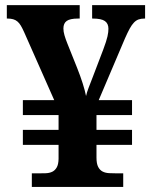

<svg xmlns="http://www.w3.org/2000/svg" viewBox="-20 -734 599 754"><path d="M105 0V-53.2H127.9Q144.5 -53.2 159.2 -53.7Q173.8 -54.2 184.8 -59.3Q195.8 -64.5 202.6 -76.2Q209.5 -87.9 210 -109.9V-165H69.8V-224.1H210V-282.2H69.8V-340.8H192.9L74.7 -607.9Q67.9 -623 61.8 -633.3Q55.7 -643.6 48.3 -649.7Q41 -655.8 31.7 -658.4Q22.5 -661.1 9.8 -661.1H6.8V-713.9H293V-661.1H285.6Q255.4 -661.1 242.2 -651.9Q229 -642.6 229 -622.1Q229 -609.9 233.2 -595.5Q237.3 -581.1 244.6 -563L282.7 -467.8Q295.4 -436 304.7 -406.7Q314 -377.4 317.9 -356.9Q320.8 -370.6 328.1 -389.6Q335.4 -408.7 343.8 -430.2L385.7 -540Q392.1 -557.1 396 -569.3Q399.9 -581.5 402.1 -591.1Q404.3 -600.6 405 -607.7Q405.8 -614.7 405.8 -621.1Q405.8 -641.6 391.8 -651.4Q377.9 -661.1 344.7 -661.1H341.8V-713.9H549.8V-661.1H546.9Q534.2 -661.1 524.4 -657.7Q514.6 -654.3 506.1 -645.5Q497.6 -636.7 489.3 -621.6Q481 -606.4 470.7 -583L367.7 -340.8H498.5V-282.2H358.9V-224.1H498.5V-165H358.9V-115.2Q358.9 -91.3 365.5 -78.6Q372.1 -65.9 383.1 -60.3Q394 -54.7 409.2 -54Q424.3 -53.2 440.9 -53.2H463.9V0Z"/></svg>

Font: Droid Serif
Style: Bold
Weight: 700
Designer: Monotype Design team
Foundry: Monotype Imaging Inc.
Version: Version 1.03